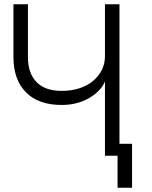

<svg xmlns="http://www.w3.org/2000/svg" viewBox="-20 -730 712 900"><path d="M531 150V0H472V-348Q462 -324 442 -304Q422 -284 395.5 -269Q369 -254 337 -246Q305 -238 269 -238Q160 -238 101.5 -297.5Q43 -357 43 -462V-710H111V-462Q111 -387 151 -345.5Q191 -304 269 -304Q314 -304 351.5 -316Q389 -328 415.5 -350Q442 -372 457 -401.5Q472 -431 472 -467V-710H540V-56H599V150Z"/></svg>

Font: Geist Light
Style: Regular
Weight: 400
Designer: Basement.studio, Andrés Briganti, Mateo Zaragoza
Foundry: Basement.studio, Vercel, Andrés Briganti, Guido Ferreyra, Mateo Zaragoza
Version: Version 1.401